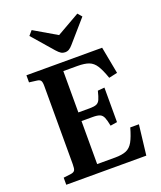

<svg xmlns="http://www.w3.org/2000/svg" viewBox="-170 -1064 979 1170"><g transform="rotate(-20 319.5 -479.0)"><path d="M54 0V-46L103 -52Q122 -55 128 -65Q134 -75 134 -104V-612Q134 -637 127.5 -646.5Q121 -656 101 -658L54 -664V-710H545L578 -535L523 -523Q504 -578 485.5 -607Q467 -636 439.5 -646.5Q412 -657 365 -657H274V-389H348Q376 -389 391 -395Q406 -401 414 -418.5Q422 -436 431 -473L475 -477V-253L431 -246Q424 -283 416 -301.5Q408 -320 392.5 -326.5Q377 -333 347 -333H274V-54H390Q436 -54 463 -65.5Q490 -77 507 -107.5Q524 -138 540 -195H596L573 0ZM324 -761Q310 -761 298.5 -768Q287 -775 271 -793L153 -929L178 -958L325 -872L474 -957L497 -930L374 -789Q362 -775 350.5 -768Q339 -761 324 -761Z"/></g></svg>

Font: Literata 36pt SemiBold
Style: Regular
Weight: 600
Designer: Latin by Veronika Burian and Jose Scaglione. Greek by Irene Vlachou. Cyrillic by Vera Evstafieva.
Foundry: TypeTogether
Version: Version 3.002